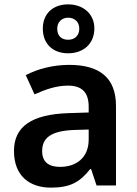

<svg xmlns="http://www.w3.org/2000/svg" viewBox="-20 -849 628 879"><path d="M292 -605C360 -605 412 -647 412 -719C412 -787 359 -829 292 -829C223 -829 176 -787 176 -718C176 -647 223 -605 292 -605ZM292 -667C260 -667 242 -686 242 -718C242 -749 264 -768 292 -768C321 -768 343 -749 343 -718C343 -686 322 -667 292 -667ZM297 -552C222 -552 151 -533 98 -505L138 -417C187 -439 237 -457 291 -457C351 -457 386 -430 386 -361V-334L292 -331C125 -325 44 -270 44 -158C44 -43 116 10 213 10C303 10 346 -16 393 -75H397L422 0H511V-364C511 -492 437 -552 297 -552ZM320 -254 386 -256V-210C386 -127 329 -85 255 -85C206 -85 173 -105 173 -157C173 -215 209 -250 320 -254Z"/></svg>

Font: Noto Sans Myanmar SemiBold
Style: Regular
Weight: 600
Designer: Monotype Design Team
Foundry: Monotype Imaging Inc.
Version: Version 2.107